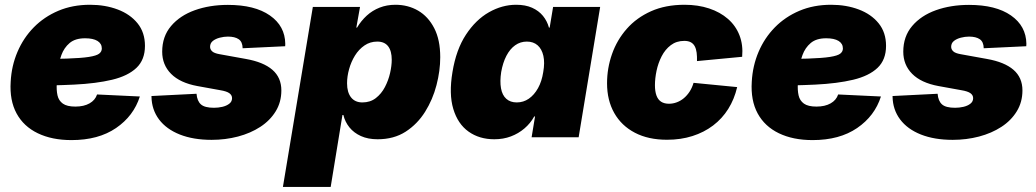

<svg xmlns="http://www.w3.org/2000/svg" viewBox="-20 -564 4259 789"><path d="M273.9 11.7Q193.4 11.7 135.3 -16.4Q77.1 -44.4 48.1 -97.9Q19 -151.4 23.9 -228Q27.3 -293.5 51.8 -350.8Q76.2 -408.2 118.9 -451.7Q161.6 -495.1 220 -519.8Q278.3 -544.4 350.1 -544.4Q412.1 -544.4 463.4 -525.1Q514.6 -505.9 545.2 -468.3Q575.7 -430.7 575.7 -375.5Q575.7 -318.4 540.8 -285.2Q505.9 -252 440.7 -236.3Q375.5 -220.7 284.4 -216.3Q193.4 -211.9 80.6 -211.9L98.6 -321.3Q195.3 -321.3 254.6 -323.2Q314 -325.2 345.2 -330.1Q376.5 -335 387.5 -343.5Q398.4 -352.1 398.4 -364.7Q398.4 -384.8 380.6 -395.8Q362.8 -406.7 329.6 -406.7Q289.1 -406.7 266.1 -387.2Q243.2 -367.7 232.4 -338.1Q221.7 -308.6 218.3 -277.3Q214.8 -246.1 213.4 -222.7Q211.4 -193.8 216.3 -172.1Q221.2 -150.4 238.3 -138.2Q255.4 -126 289.6 -126Q324.7 -126 347.9 -139.2Q371.1 -152.3 378.9 -175.8L554.7 -167.5Q529.3 -87.4 456.8 -37.8Q384.3 11.7 273.9 11.7Z M849.6 10.7Q774.4 10.7 719 -11.2Q663.6 -33.2 633.5 -73.2Q603.5 -113.3 602.5 -166.5Q602.5 -167.5 602.5 -168.2Q602.5 -168.9 602.5 -169.4L787.6 -178.7Q790 -148.9 805.7 -135Q821.3 -121.1 859.4 -121.1Q877 -121.1 893.8 -125Q910.6 -128.9 922.1 -137.7Q933.6 -146.5 933.6 -160.6Q933.6 -172.9 922.6 -180.9Q911.6 -189 884.8 -193.4L791 -210.4Q719.7 -223.6 683.1 -260.5Q646.5 -297.4 646.5 -351.6Q646.5 -414.1 682.9 -457Q719.2 -500 780.5 -522Q841.8 -543.9 916.5 -543.9Q1026.9 -543.9 1089.1 -500.5Q1151.4 -457 1152.3 -383.8Q1152.3 -381.8 1152.1 -379.2Q1151.9 -376.5 1151.9 -374L977.1 -365.7Q976.6 -392.1 960.9 -402.8Q945.3 -413.6 916.5 -413.6Q900.4 -413.6 883.3 -409.2Q866.2 -404.8 854.7 -395.8Q843.3 -386.7 843.3 -371.6Q843.3 -361.3 851.6 -353.3Q859.9 -345.2 882.3 -341.3L990.2 -321.8Q1062.5 -309.1 1099.4 -277.1Q1136.2 -245.1 1136.2 -192.4Q1136.2 -144.5 1113 -106.7Q1089.8 -68.8 1049.8 -42.7Q1009.8 -16.6 958 -2.9Q906.2 10.7 849.6 10.7Z M1142.6 204.1 1265.6 -535.6H1459.5L1444.3 -450.7H1447.3Q1463.9 -478.5 1487.1 -499.8Q1510.3 -521 1540 -532.7Q1569.8 -544.4 1605 -544.4Q1656.7 -544.4 1698.2 -520.3Q1739.7 -496.1 1764.4 -448.2Q1789.1 -400.4 1789.1 -329.1Q1789.1 -273.4 1773.7 -214.1Q1758.3 -154.8 1726.8 -104.5Q1695.3 -54.2 1647 -22.9Q1598.6 8.3 1531.7 8.3Q1492.2 8.3 1463.1 -4.9Q1434.1 -18.1 1416 -40.5Q1397.9 -63 1391.1 -91.3H1387.2L1338.9 204.1ZM1469.2 -143.1Q1501.5 -143.1 1524.4 -160.9Q1547.4 -178.7 1561.8 -206.3Q1576.2 -233.9 1583 -263.9Q1589.8 -293.9 1589.8 -318.4Q1589.8 -354.5 1575 -373.8Q1560.1 -393.1 1530.3 -393.1Q1501 -393.1 1477.8 -377.2Q1454.6 -361.3 1438.7 -335.7Q1422.9 -310.1 1414.6 -280Q1406.2 -250 1406.2 -221.7Q1406.2 -184.6 1422.6 -163.8Q1439 -143.1 1469.2 -143.1Z M2011.2 8.3Q1949.7 8.3 1905.5 -23.2Q1861.3 -54.7 1842.8 -116.2Q1824.2 -177.7 1839.4 -268.1Q1854.5 -360.4 1894.8 -421.6Q1935.1 -482.9 1989.3 -513.7Q2043.5 -544.4 2101.1 -544.4Q2139.2 -544.4 2166.5 -532.2Q2193.8 -520 2211.2 -498.8Q2228.5 -477.5 2235.8 -450.7H2238.8L2252.9 -535.6H2446.3L2357.9 0H2164.6L2178.7 -85.4H2175.3Q2159.7 -57.1 2135 -36.1Q2110.4 -15.1 2079.3 -3.4Q2048.3 8.3 2011.2 8.3ZM2103.5 -143.1Q2130.9 -143.1 2153.1 -158.4Q2175.3 -173.8 2190.9 -201.7Q2206.5 -229.5 2212.4 -268.1Q2219.2 -306.6 2212.9 -334.7Q2206.5 -362.8 2189.2 -377.9Q2171.9 -393.1 2145 -393.1Q2118.2 -393.1 2096.9 -377.9Q2075.7 -362.8 2061 -334.7Q2046.4 -306.6 2039.6 -268.1Q2033.7 -229.5 2038.8 -201.2Q2043.9 -172.9 2060.5 -158Q2077.1 -143.1 2103.5 -143.1Z M2721.2 10.3Q2644 10.3 2588.9 -18.6Q2533.7 -47.4 2504.2 -99.6Q2474.6 -151.9 2474.6 -221.7Q2474.6 -283.7 2494.9 -341.6Q2515.1 -399.4 2555.4 -445.3Q2595.7 -491.2 2655.3 -517.8Q2714.8 -544.4 2793 -544.4Q2848.6 -544.4 2894 -529.3Q2939.5 -514.2 2971.4 -486.3Q3003.4 -458.5 3018.8 -418.9Q3034.2 -379.4 3029.8 -330.6L2844.2 -313Q2844.7 -332 2842.8 -347.4Q2840.8 -362.8 2835 -373.8Q2829.1 -384.8 2818.6 -390.4Q2808.1 -396 2792 -396Q2759.8 -396 2736.6 -378.4Q2713.4 -360.8 2699 -332.8Q2684.6 -304.7 2678 -273.2Q2671.4 -241.7 2671.4 -213.9Q2671.4 -189 2677.5 -171.9Q2683.6 -154.8 2696.5 -146.2Q2709.5 -137.7 2729 -137.7Q2745.6 -137.7 2761.2 -143.6Q2776.9 -149.4 2790.3 -160.6Q2803.7 -171.9 2814 -187.7Q2824.2 -203.6 2830.1 -223.6L3009.3 -206.1Q2997.6 -156.2 2972.7 -116.5Q2947.8 -76.7 2910.4 -48.3Q2873 -20 2825.4 -4.9Q2777.8 10.3 2721.2 10.3Z M3319.3 11.7Q3238.8 11.7 3180.7 -16.4Q3122.6 -44.4 3093.5 -97.9Q3064.5 -151.4 3069.3 -228Q3072.8 -293.5 3097.2 -350.8Q3121.6 -408.2 3164.3 -451.7Q3207 -495.1 3265.4 -519.8Q3323.7 -544.4 3395.5 -544.4Q3457.5 -544.4 3508.8 -525.1Q3560.1 -505.9 3590.6 -468.3Q3621.1 -430.7 3621.1 -375.5Q3621.1 -318.4 3586.2 -285.2Q3551.3 -252 3486.1 -236.3Q3420.9 -220.7 3329.8 -216.3Q3238.8 -211.9 3126 -211.9L3144 -321.3Q3240.7 -321.3 3300 -323.2Q3359.4 -325.2 3390.6 -330.1Q3421.9 -335 3432.9 -343.5Q3443.8 -352.1 3443.8 -364.7Q3443.8 -384.8 3426 -395.8Q3408.2 -406.7 3375 -406.7Q3334.5 -406.7 3311.5 -387.2Q3288.6 -367.7 3277.8 -338.1Q3267.1 -308.6 3263.7 -277.3Q3260.3 -246.1 3258.8 -222.7Q3256.8 -193.8 3261.7 -172.1Q3266.6 -150.4 3283.7 -138.2Q3300.8 -126 3335 -126Q3370.1 -126 3393.3 -139.2Q3416.5 -152.3 3424.3 -175.8L3600.1 -167.5Q3574.7 -87.4 3502.2 -37.8Q3429.7 11.7 3319.3 11.7Z M3895 10.7Q3819.8 10.7 3764.4 -11.2Q3709 -33.2 3679 -73.2Q3648.9 -113.3 3647.9 -166.5Q3647.9 -167.5 3647.9 -168.2Q3647.9 -168.9 3647.9 -169.4L3833 -178.7Q3835.4 -148.9 3851.1 -135Q3866.7 -121.1 3904.8 -121.1Q3922.4 -121.1 3939.2 -125Q3956.1 -128.9 3967.5 -137.7Q3979 -146.5 3979 -160.6Q3979 -172.9 3968 -180.9Q3957 -189 3930.2 -193.4L3836.4 -210.4Q3765.1 -223.6 3728.5 -260.5Q3691.9 -297.4 3691.9 -351.6Q3691.9 -414.1 3728.3 -457Q3764.6 -500 3825.9 -522Q3887.2 -543.9 3961.9 -543.9Q4072.3 -543.9 4134.5 -500.5Q4196.8 -457 4197.8 -383.8Q4197.8 -381.8 4197.5 -379.2Q4197.3 -376.5 4197.3 -374L4022.5 -365.7Q4022 -392.1 4006.3 -402.8Q3990.7 -413.6 3961.9 -413.6Q3945.8 -413.6 3928.7 -409.2Q3911.6 -404.8 3900.1 -395.8Q3888.7 -386.7 3888.7 -371.6Q3888.7 -361.3 3897 -353.3Q3905.3 -345.2 3927.7 -341.3L4035.6 -321.8Q4107.9 -309.1 4144.8 -277.1Q4181.6 -245.1 4181.6 -192.4Q4181.6 -144.5 4158.4 -106.7Q4135.3 -68.8 4095.2 -42.7Q4055.2 -16.6 4003.4 -2.9Q3951.7 10.7 3895 10.7Z"/></svg>

Font: Inter 20pt Black
Style: Italic
Weight: 900
Italic angle: -9.3988°
Version: Version 4.001;git-66647c0bb